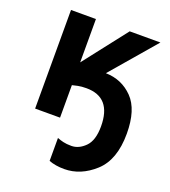

<svg xmlns="http://www.w3.org/2000/svg" viewBox="-143 -650 885 999"><g transform="rotate(20 300.0 -151.0)"><path d="M571 -40Q571 -173 510.5 -235Q450 -297 361 -299L573 -546H403L216 -306V-546H78V0H216V-180Q227 -183 246.5 -187Q266 -191 293 -191Q432 -191 432 -30Q432 48 397 83Q362 118 321 118Q294 118 275.5 113.5Q257 109 242 103V230Q279 244 327 244Q418 244 494.5 174.5Q571 105 571 -40Z"/></g></svg>

Font: Noto Sans Mono UI
Style: Bold
Weight: 700
Designer: Monotype Design team
Foundry: Monotype Imaging Inc.
Version: 1.000